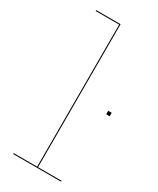

<svg xmlns="http://www.w3.org/2000/svg" viewBox="-201 -852 752 913"><g transform="rotate(30 174.5 -395.0)"><path d="M304 -5V0H41V-5H170V-785H41V-790H175V-5ZM349 -404V-385H330V-404Z"/></g></svg>

Font: Hepta Slab Hairline
Style: Regular
Weight: 400
Designer: Michael LaGattuta
Foundry: Michael LaGattuta
Version: Version 1.100; ttfautohint (v1.8) -l 8 -r 50 -G 200 -x 14 -D